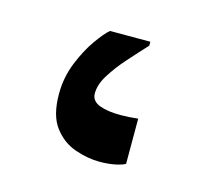

<svg xmlns="http://www.w3.org/2000/svg" viewBox="-48 -267 340 321"><g transform="rotate(15 121.5 -107.0)"><path d="M190.9 -7.8Q187 -4.9 174.8 -2.2Q162.6 0.5 146.5 0.5Q126.5 0.5 104.5 -7.1Q82.5 -14.6 67.4 -34.4Q52.2 -54.2 52.2 -91.8Q52.2 -120.1 62.5 -145.8Q72.8 -171.4 85.9 -189.9Q99.1 -208.5 107.4 -215.3H177.2V-208.5Q163.1 -193.4 147.2 -175.5Q131.3 -157.7 120.4 -140.1Q109.4 -122.6 109.9 -106.4Q110.8 -94.2 124.8 -89.1Q138.7 -84 160.6 -84Q168 -84 175.5 -84.5Q183.1 -85 190.9 -85.9Z"/></g></svg>

Font: Markazi Text Medium
Style: Regular
Weight: 500
Designer: Borna Izadpanah (Arabic designer), Fiona Ross (Arabic design director) and Florian Runge (Latin designer)
Foundry: Borna Izadpanah and Florian Runge
Version: Version 1.001